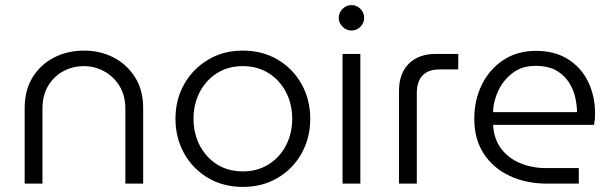

<svg xmlns="http://www.w3.org/2000/svg" viewBox="-20 -722 2408 755"><path d="M77 0V-297Q77 -367 108 -417.5Q139 -468 192 -495.5Q245 -523 310 -523Q375 -523 427.5 -495.5Q480 -468 511.5 -417.5Q543 -367 543 -297V0H473V-294Q473 -347 449.5 -384.5Q426 -422 389 -442Q352 -462 309 -462Q267 -462 230 -442.5Q193 -423 170 -385.5Q147 -348 147 -294V0Z M935 13Q858 13 798 -22.5Q738 -58 704 -119Q670 -180 670 -255Q670 -330 704 -390.5Q738 -451 798 -487Q858 -523 935 -523Q1012 -523 1072 -487.5Q1132 -452 1166 -391Q1200 -330 1200 -255Q1200 -180 1166 -119Q1132 -58 1072 -22.5Q1012 13 935 13ZM935 -48Q992 -48 1036 -75.5Q1080 -103 1104.5 -150Q1129 -197 1129 -255Q1129 -313 1104.5 -360Q1080 -407 1036 -434.5Q992 -462 935 -462Q877 -462 833.5 -434.5Q790 -407 765.5 -360Q741 -313 741 -255Q741 -197 765.5 -150Q790 -103 833.5 -75.5Q877 -48 935 -48Z M1327 0V-510H1397V0ZM1362 -602Q1342 -602 1327 -617Q1312 -632 1312 -652Q1312 -672 1327 -687Q1342 -702 1362 -702Q1383 -702 1397.5 -687Q1412 -672 1412 -652Q1412 -632 1397.5 -617Q1383 -602 1362 -602Z M1549 0V-365Q1549 -433 1587.5 -471.5Q1626 -510 1694 -510H1782V-449H1708Q1664 -449 1641.5 -425Q1619 -401 1619 -357V0Z M2131 0Q2049 0 1984 -30.5Q1919 -61 1882 -118Q1845 -175 1845 -255Q1845 -329 1875 -389.5Q1905 -450 1959.5 -486Q2014 -522 2087 -522Q2162 -522 2214 -489Q2266 -456 2293 -400Q2320 -344 2320 -274Q2320 -251 2316 -231H1919Q1922 -175 1951 -137Q1980 -99 2026.5 -80Q2073 -61 2127 -61H2256V0ZM1919 -281H2249Q2249 -306 2242.5 -337Q2236 -368 2218 -397Q2200 -426 2168 -444.5Q2136 -463 2085 -463Q2033 -463 1996.5 -435.5Q1960 -408 1940 -366.5Q1920 -325 1919 -281Z"/></svg>

Font: MuseoModerno Light
Style: Regular
Weight: 300
Designer: Pablo Cosgaya, Héctor Gatti, Marcela Romero, and the Authors of The MuseoModerno Project.
Foundry: Omnibus-Type Team
Version: Version 1.001